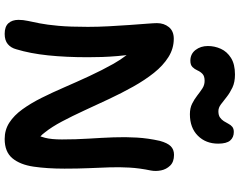

<svg xmlns="http://www.w3.org/2000/svg" viewBox="-122 -890 1026 822"><g transform="rotate(90 391.0 -479.0)"><path d="M125 14Q94 14 79.5 -2Q65 -18 65 -45Q65 -65 69.5 -85.5Q74 -106 80 -136.5Q86 -167 90.5 -216Q95 -265 95 -342Q95 -385 92.5 -431.5Q90 -478 87 -520.5Q84 -563 81.5 -594.5Q79 -626 79 -638Q79 -668 96 -689Q113 -710 146 -710Q188 -710 224.5 -687Q261 -664 292 -625Q323 -586 351 -536Q379 -486 404 -432.5Q429 -379 453 -327Q477 -275 500 -231.5Q523 -188 547 -158Q555 -147 564 -139Q567 -148 570 -159Q577 -186 577 -231Q577 -291 573.5 -345.5Q570 -400 568 -451.5Q566 -503 569 -552Q572 -601 583 -650Q592 -683 606 -697Q620 -711 643 -711Q673 -711 689 -694.5Q705 -678 709.5 -655.5Q714 -633 710 -612Q700 -564 697.5 -520.5Q695 -477 696.5 -434.5Q698 -392 700 -345Q702 -298 702 -242Q702 -168 693.5 -110Q685 -52 657.5 -19Q630 14 575 14Q536 14 505 -6Q474 -26 448 -62Q422 -98 399 -144Q376 -190 353.5 -242Q331 -294 306 -348Q281 -402 253 -452Q236 -482 216 -508Q218 -487 220 -469Q223 -433 224 -403Q225 -373 225 -342Q225 -248 217 -171.5Q209 -95 191 -36Q185 -13 169 0.5Q153 14 125 14ZM240 -781Q211 -781 194 -803Q177 -825 177 -856Q177 -885 189 -911.5Q201 -938 228 -955Q255 -972 299 -972Q332 -972 355 -961Q378 -950 395 -936.5Q412 -923 426.5 -912Q441 -901 456 -901Q473 -901 482.5 -907.5Q492 -914 498.5 -924Q505 -934 510 -944Q515 -954 523 -960.5Q531 -967 545 -967Q568 -967 581.5 -951.5Q595 -936 595 -900Q595 -847 561 -813Q527 -779 469 -779Q443 -779 424 -788.5Q405 -798 389 -810.5Q373 -823 358.5 -832.5Q344 -842 326 -842Q306 -842 296.5 -833Q287 -824 281.5 -811.5Q276 -799 267 -790Q258 -781 240 -781Z"/></g></svg>

Font: Shantell Sans Light SemiBold
Style: Regular
Weight: 600
Version: Version 1.008;[ac192a2d6]